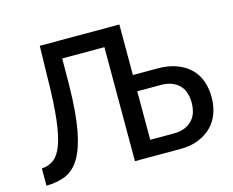

<svg xmlns="http://www.w3.org/2000/svg" viewBox="-100 -854 1218 1002"><g transform="rotate(-15 509.5 -353.0)"><path d="M34 -89Q71 -91 98.5 -111Q126 -131 144.5 -180Q163 -229 173 -313Q183 -397 185 -526L189 -710H619V-437H753Q810 -437 853.5 -421Q897 -405 927 -376.5Q957 -348 971.5 -307.5Q986 -267 986 -219Q986 -172 971.5 -132Q957 -92 928 -63Q899 -34 857 -17Q815 0 760 0H513V-616H285L284 -474Q282 -325 264.5 -231.5Q247 -138 215.5 -86Q184 -34 138 -15Q92 4 34 4ZM619 -87H746Q781 -87 806 -97.5Q831 -108 847.5 -126Q864 -144 871 -168Q878 -192 878 -219Q878 -244 871.5 -267.5Q865 -291 849.5 -309Q834 -327 808.5 -338Q783 -349 745 -349H619Z"/></g></svg>

Font: Rising Sun Medium
Style: Regular
Weight: 500
Designer: Matt McInerney, Pablo Impallari, Rodrigo Fuenzalida (Raleway font), Stephen Hutchings (Greek), Cristiano Sobral (main ch
Foundry: The Rising Sun Project Authors
Version: Version 4.327; ttfautohint (v1.8.4.7-5d5b-dirty)